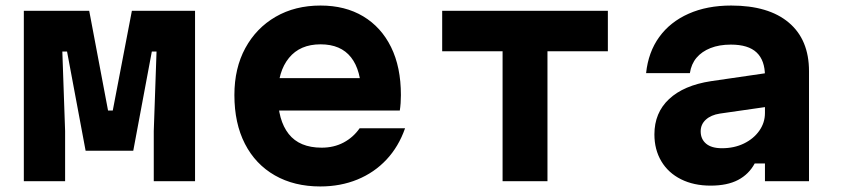

<svg xmlns="http://www.w3.org/2000/svg" viewBox="-20 -654 3040 693"><path d="M66 0V-615H302L370 -255H387L456 -615H684V0H535V-181L545 -468H528L461 -110H289L222 -468H205L215 -181V0Z M957 -372H1334L1284 -311Q1284 -400 1247 -447Q1210 -494 1137 -494Q1063 -494 1023 -445Q983 -396 983 -311Q983 -220 1022 -170.5Q1061 -121 1141 -121Q1185 -121 1220 -139.5Q1255 -158 1278 -191H1442Q1419 -125 1375 -78Q1331 -31 1270 -6Q1209 19 1136 19Q1042 19 972 -21Q902 -61 864 -135Q826 -209 826 -311Q826 -408 865.5 -480.5Q905 -553 975 -593.5Q1045 -634 1137 -634Q1226 -634 1291 -595Q1356 -556 1391.5 -484Q1427 -412 1427 -311Q1427 -297 1426 -282Q1425 -267 1423 -255H957Z M1794 0V-469H1576V-615H2174V-469H1956V0Z M2752 -391V-269L2578 -244Q2546 -239 2527.5 -222Q2509 -205 2509 -180Q2509 -152 2528.5 -135.5Q2548 -119 2586 -119Q2630 -119 2665 -136Q2700 -153 2720.5 -182Q2741 -211 2741 -246V-380Q2741 -436 2711 -464.5Q2681 -493 2618 -493Q2576 -493 2544.5 -480.5Q2513 -468 2494 -445.5Q2475 -423 2470 -390H2312Q2320 -466 2359.5 -520.5Q2399 -575 2465.5 -604.5Q2532 -634 2619 -634Q2754 -634 2827 -572.5Q2900 -511 2900 -397V0H2741V-64H2704Q2683 -25 2644 -4.5Q2605 16 2545 16Q2484 16 2438 -7Q2392 -30 2367 -72Q2342 -114 2342 -169Q2342 -247 2395 -296.5Q2448 -346 2546 -361Z"/></svg>

Font: Martian Mono SemiExpanded
Style: Bold
Weight: 700
Width: 6
Designer: Roman Shamin
Foundry: Evil Martians
Version: Version 1.000